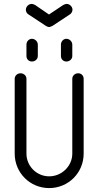

<svg xmlns="http://www.w3.org/2000/svg" viewBox="-20 -958 502 980"><path d="M85 -584C69 -584 55 -572 55 -556V-174C55 -76 133 2 231 2C329 2 407 -76 407 -174V-556C407 -572 395 -584 379 -584C363 -584 349 -572 349 -556V-174C349 -110 295 -58 231 -58C167 -58 115 -110 115 -174V-556C115 -572 101 -584 85 -584ZM143 -760C127 -760 115 -746 115 -730V-672C115 -656 127 -644 143 -644C159 -644 173 -656 173 -672V-730C173 -746 159 -760 143 -760ZM319 -760C303 -760 291 -746 291 -730V-672C291 -656 303 -644 319 -644C335 -644 349 -656 349 -672V-730C349 -746 335 -760 319 -760ZM230 -820C236 -820 244 -824 248 -826L336 -884C344 -888 350 -900 350 -908C350 -924 336 -938 320 -938C314 -938 306 -934 302 -932L230 -884L160 -932C156 -934 148 -938 142 -938C126 -938 112 -924 112 -908C112 -898 118 -888 126 -884L214 -826C218 -824 224 -820 230 -820Z"/></svg>

Font: bauhaus_2017
Style: _regular
Weight: 400
Version: Version 1.0